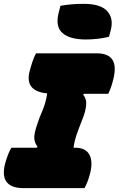

<svg xmlns="http://www.w3.org/2000/svg" viewBox="-44 -977 616 997"><path d="M270 -947Q300 -952 327 -954.5Q354 -957 391 -957Q479 -957 513 -919Q547 -881 531 -820L522 -786Q493 -779 463 -775.5Q433 -772 401 -772Q319 -772 280.5 -805.5Q242 -839 261 -912ZM395 0H80Q-58 0 -13 -143Q-5 -168 1.5 -183Q8 -198 15 -210H147L151 -215Q135 -236 134 -259Q133 -282 146 -322Q159 -363 176.5 -403Q194 -443 201 -492Q85 -503 109 -604Q117 -634 125 -658Q133 -682 143 -700H459Q577 -700 545 -568Q539 -543 532.5 -524.5Q526 -506 518 -490H392L388 -485Q402 -467 403.5 -447.5Q405 -428 397 -396Q391 -374 378.5 -343.5Q366 -313 354 -278Q342 -243 338 -210H346Q399 -210 419 -176Q439 -142 425 -81Q418 -54 412 -38Q406 -22 395 0Z"/></svg>

Font: Recursive Sn Csl St XBk
Style: Italic
Weight: 1000
Italic angle: -15°
Version: Version 1.085;hotconv 1.1.0;makeotfexe 2.6.0; ttfautohint (v